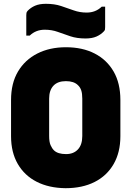

<svg xmlns="http://www.w3.org/2000/svg" viewBox="-20 -968 690 1008"><path d="M326 -720Q413 -720 477 -687Q541 -654 576.5 -592.5Q612 -531 612 -443V-253Q612 -168 576.5 -106.5Q541 -45 476.5 -12.5Q412 20 324 20Q237 19 173 -13.5Q109 -46 73.5 -107Q38 -168 38 -253V-443Q38 -531 74.5 -592.5Q111 -654 176 -687Q241 -720 326 -720ZM238 -254Q238 -223 245.5 -206Q253 -189 263 -179Q283 -159 327 -159Q366 -159 389 -183.5Q412 -208 412 -254V-450Q412 -477 406.5 -493.5Q401 -510 389 -521Q368 -542 326 -542Q283 -542 260.5 -518Q238 -494 238 -450ZM435 -902Q482 -902 514 -933H532V-826Q532 -817 531 -812.5Q530 -808 525 -803Q509 -786 486 -776Q463 -766 429 -766Q384 -766 349.5 -777.5Q315 -789 283.5 -800.5Q252 -812 215 -812Q168 -812 136 -781H118V-888Q118 -896 119 -900.5Q120 -905 125 -911Q141 -928 164 -938Q187 -948 221 -948Q266 -948 300.5 -936.5Q335 -925 367 -913.5Q399 -902 435 -902Z"/></svg>

Font: Recursive Sn Lnr St Blk
Style: Regular
Weight: 900
Version: Version 1.079;hotconv 1.0.112;makeotfexe 2.5.65598; ttfautoh